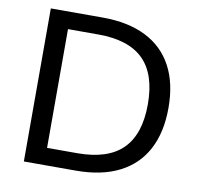

<svg xmlns="http://www.w3.org/2000/svg" viewBox="-79 -788 907 871"><g transform="rotate(10 375.0 -352.5)"><path d="M86 0V-705H325Q443 -705 524.5 -664Q606 -623 648 -544.5Q690 -466 690 -353Q690 -240 648 -161Q606 -82 524.5 -41Q443 0 325 0ZM179 -79H318Q459 -79 527 -147Q595 -215 595 -353Q595 -491 527 -558.5Q459 -626 318 -626H179Z"/></g></svg>

Font: Mulish ExtraLight Medium
Style: Regular
Weight: 500
Version: Version 3.603